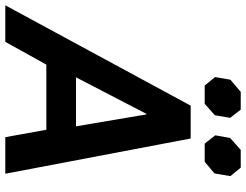

<svg xmlns="http://www.w3.org/2000/svg" viewBox="-161 -807 929 725"><g transform="rotate(90 303.5 -444.5)"><path d="M340 -700H464L597 0H459L431 -155H185L99 0H-39ZM418 -267 373 -533H371L233 -267ZM232 -792 242 -850 288 -889H355L386 -849L376 -791L333 -753H264ZM452 -793 462 -849 507 -889H574L606 -850L596 -790L552 -753H483Z"/></g></svg>

Font: Chakra Petch
Style: Bold Italic
Weight: 700
Italic angle: -10°
Designer: Katatrad Aksorn Co.,Ltd.
Foundry: Cadson Demak Co.,Ltd.
Version: Version 1.000; ttfautohint (v1.6)